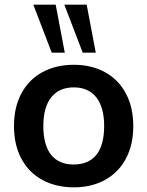

<svg xmlns="http://www.w3.org/2000/svg" viewBox="-20 -796 632 824"><path d="M40 -255Q40 -335 71.5 -394.5Q103 -454 161.5 -486Q220 -518 297 -518Q373 -518 431 -486Q489 -454 520.5 -394.5Q552 -335 552 -255Q552 -175 520.5 -115.5Q489 -56 431 -24Q373 8 297 8Q220 8 161.5 -24Q103 -56 71.5 -115.5Q40 -175 40 -255ZM427 -255Q427 -336 393 -378.5Q359 -421 297 -421Q234 -421 200 -378.5Q166 -336 166 -255Q166 -173 199.5 -131.5Q233 -90 296 -90Q360 -90 393.5 -131.5Q427 -173 427 -255ZM123 -776H219L258 -570H202ZM256 -776H352L391 -570H335Z"/></svg>

Font: Muli
Style: Bold
Weight: 700
Designer: Vernon Adams
Foundry: Vernon Adams
Version: Version 2.001